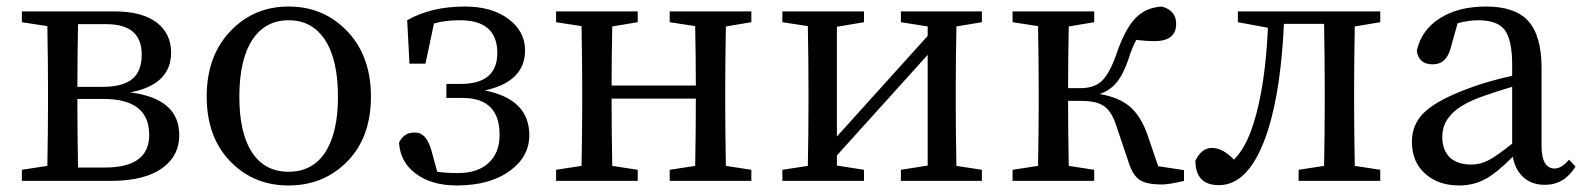

<svg xmlns="http://www.w3.org/2000/svg" viewBox="-20 -554 4852 588"><path d="M47 0V-34L125 -46Q127 -156 127 -230V-289Q127 -362 125 -474L47 -486V-519H331Q415 -519 460 -485Q504 -451 504 -393Q504 -295 379 -271Q529 -252 529 -140Q529 -80 482 -43Q427 0 320 0ZM219 -41H302Q437 -41 437 -141Q437 -251 297 -251H217V-230Q217 -153 219 -41ZM217 -288H293Q356 -288 385 -312Q414 -336 414 -387Q414 -480 306 -480H219Q217 -374 217 -288Z M690 -55Q613 -130 613 -258.5Q613 -387 691 -464Q761 -534 864 -534Q967 -534 1038 -464Q1116 -387 1116 -258Q1116 -129 1038 -54Q967 14 863.5 14Q760 14 690 -55ZM975 -86Q1015 -146 1015 -258Q1015 -371 975.5 -431.5Q936 -492 864 -492Q792 -492 752.5 -431.5Q713 -371 713 -258Q713 -146 752 -87Q791 -28 863.5 -28Q936 -28 975 -86Z M1379 14Q1303 14 1255 -21Q1206 -56 1202 -117Q1217 -150 1253 -148Q1285 -148 1301 -94L1319 -28Q1346 -24 1383 -24Q1441 -24 1474 -53Q1510 -84 1510 -141Q1510 -254 1397 -254H1347V-297H1391Q1503 -297 1503 -392Q1503 -492 1388 -492Q1342 -492 1309 -482L1283 -359H1234L1227 -492Q1300 -534 1404 -534Q1486 -534 1537 -496Q1588 -458 1588 -400Q1588 -304 1465 -277Q1601 -250 1601 -140Q1601 -75 1543 -32Q1481 14 1379 14Z M1683 0V-34L1761 -46Q1763 -156 1763 -230V-289Q1763 -362 1761 -474L1683 -486V-519H1933V-486L1855 -473Q1853 -365 1853 -292H2111Q2111 -366 2109 -474L2031 -486V-519H2281V-486L2203 -473Q2201 -363 2201 -289V-230Q2201 -158 2203 -46L2281 -34V0H2031V-34L2109 -46Q2111 -154 2111 -252H1853Q1853 -156 1855 -46L1933 -34V0Z M2376 0V-34L2454 -46Q2456 -156 2456 -230V-289Q2456 -362 2454 -474L2376 -486V-519H2626V-486L2543 -472V-136L2821 -444V-473L2739 -486V-519H2987V-486L2909 -473Q2907 -363 2907 -289V-230Q2907 -156 2909 -46L2987 -34V0H2739V-34L2821 -47V-386L2543 -78V-47L2626 -34V0Z M3538 11Q3492 11 3471 -2.5Q3450 -16 3437 -55L3398 -171Q3384 -213 3361 -229Q3338 -245 3292 -245H3251Q3251 -156 3253 -46L3331 -34V0H3081V-34L3159 -46Q3161 -156 3161 -230V-289Q3161 -362 3159 -474L3081 -486V-519H3331V-486L3253 -473Q3251 -365 3251 -284H3288Q3329 -284 3352 -304Q3378 -327 3400 -391Q3425 -464 3456 -497Q3488 -531 3538 -534Q3582 -522 3582 -481Q3582 -428 3515 -428Q3495 -428 3467 -431Q3462 -432 3460 -432Q3446 -406 3437 -376Q3421 -328 3400.5 -302.5Q3380 -277 3348 -266Q3406 -256 3439 -228.5Q3472 -201 3492 -147L3527 -45L3606 -33V0Q3560 11 3538 11Z M3713 13Q3641 13 3641 -62Q3660 -101 3691 -101Q3725 -101 3759 -65Q3796 -102 3819 -176Q3855 -290 3863 -469L3771 -486V-519H4207V-486L4129 -473Q4127 -363 4127 -289V-230Q4127 -156 4129 -46L4207 -34V0H3957V-34L4035 -46Q4037 -156 4037 -230V-289Q4037 -369 4035 -481H3912Q3903 -283 3864 -158Q3810 13 3713 13Z M4449 14Q4386 14 4347 -20Q4304 -56 4304 -120Q4304 -173 4341 -209Q4382 -249 4485 -286Q4536 -305 4611 -322V-356Q4611 -435 4586 -465Q4563 -492 4506 -492Q4479 -492 4444 -483L4423 -408Q4410 -357 4368 -357Q4324 -357 4319 -399Q4333 -462 4389.5 -498Q4446 -534 4531 -534Q4619 -534 4659 -491Q4701 -446 4701 -346V-108Q4701 -38 4741 -38Q4763 -38 4785 -65L4805 -44Q4771 12 4711 12Q4671 12 4645.5 -11Q4620 -34 4613 -74Q4564 -25 4533 -8Q4495 14 4449 14ZM4486 -50Q4514 -50 4540 -64Q4563 -76 4611 -114V-288Q4559 -273 4510 -255Q4444 -230 4418 -196Q4397 -170 4397 -135Q4397 -93 4422 -70Q4446 -50 4486 -50Z"/></svg>

Font: GenRyuMin TW M
Style: Regular
Weight: 500
Version: Version 1.501;PS 1;hotconv 16.6.51;makeotf.lib2.5.65220